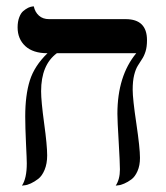

<svg xmlns="http://www.w3.org/2000/svg" viewBox="-20 -580 519 602"><path d="M396 -298.8C396 -316.7 397.5 -331.9 400.6 -344.5C403.7 -357 407.6 -366.9 412.1 -374L424.8 -394C429.4 -400.6 433.2 -408.7 436.3 -418.5C439.4 -428.2 440.9 -440.1 440.9 -454.1C440.9 -498 418.6 -520 374 -520H133.8C120.8 -520 110.2 -523.7 102.1 -531C93.9 -538.3 88.5 -548 85.9 -560.1L81.1 -559.6C77.5 -559.2 73.2 -557.9 68.4 -555.7C63.2 -553.1 58 -549.6 53 -545.4C47.9 -541.2 43.7 -534.6 40.3 -525.6C36.9 -516.7 35.2 -506.2 35.2 -494.1C35.2 -470.1 43.2 -450.5 59.3 -435.5C75.4 -420.6 98.6 -413.1 128.9 -413.1C101.6 -386.7 83.1 -358.2 73.5 -327.6C63.9 -297 59.1 -259.4 59.1 -214.8C59.1 -193 59.9 -165 61.5 -130.6C63.2 -96.3 64 -75.4 64 -67.9C64 -36.3 58.9 -13 48.8 2L56.6 1C62.2 0.7 68.8 -1.3 76.7 -4.9C84.5 -8.5 92.3 -13.3 100.1 -19.3C107.9 -25.3 114.5 -34.7 119.9 -47.6C125.2 -60.5 127.9 -75.5 127.9 -92.8C127.9 -113.6 124.8 -147.1 118.4 -193.4C112.1 -239.6 108.9 -273.1 108.9 -293.9C108.9 -349 125.3 -388.7 158.2 -413.1H407.2C367.8 -365.6 348.1 -302.2 348.1 -223.1C348.1 -209.1 349.4 -180.1 352.1 -136C354.7 -91.9 356 -62.8 356 -48.8C356 -28 351.6 -11.1 342.8 2L350.6 1C355.8 0.7 362.1 -1.1 369.6 -4.4C377.1 -7.6 384.6 -12 392.1 -17.6C399.6 -23.1 405.9 -31.7 411.1 -43.5C416.3 -55.2 418.9 -69 418.9 -85C418.9 -105.5 415.1 -141.4 407.5 -192.9C399.8 -244.3 396 -279.6 396 -298.8Z"/></svg>

Font: Linux Biolinum G
Style: Bold
Weight: 700
Designer: Philipp H. Poll
Foundry: Philipp H. Poll
Version: Version 1.1.0